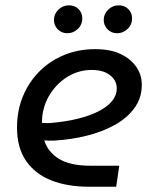

<svg xmlns="http://www.w3.org/2000/svg" viewBox="-20 -709 585 729"><path d="M317 0Q236.6 0 175.3 -23.9Q114 -47.8 79.3 -97.7Q44.6 -147.6 44.6 -224.6Q44.6 -288.8 66.9 -343Q89.2 -397.2 129.3 -437.5Q169.4 -477.8 223.5 -500.1Q277.6 -522.4 341.2 -522.4Q399 -522.4 438.1 -503.8Q477.2 -485.2 497.8 -454.6Q518.4 -424 518.4 -387.2Q518.4 -337.2 490.7 -299.1Q463 -261 416.1 -234.8Q369.2 -208.6 309.4 -193.7Q249.6 -178.8 185 -175.2Q174.4 -174.6 165.4 -175Q156.4 -175.4 148 -176.2Q161.4 -132.4 203.5 -106.1Q245.6 -79.8 323.4 -79.8H432.8L421.2 0ZM139.4 -242.4Q146.2 -242 153.7 -241.6Q161.2 -241.2 169.2 -241.8Q228.6 -246.6 275.7 -258.3Q322.8 -270 355.9 -287.3Q389 -304.6 406.2 -326.3Q423.4 -348 423.4 -373.2Q423.4 -403.2 398.1 -423.3Q372.8 -443.4 328 -443.4Q276.6 -443.4 233.5 -415.7Q190.4 -388 165 -342.9Q139.6 -297.8 139.4 -245.6Q139.4 -244.6 139.4 -244.2Q139.4 -243.8 139.4 -242.4ZM424.6 -582.8Q402.8 -582.8 388.3 -597.8Q373.8 -612.8 373.8 -633.4Q373.8 -655.6 390.5 -672.2Q407.2 -688.8 431 -688.8Q452.4 -688.8 466.9 -674.8Q481.4 -660.8 481.4 -639.4Q481.4 -615 464.2 -598.9Q447 -582.8 424.6 -582.8ZM235.6 -582.8Q213.8 -582.8 199.3 -597.8Q184.8 -612.8 184.8 -633.4Q184.8 -655.6 201.5 -672.2Q218.2 -688.8 242 -688.8Q263.4 -688.8 277.9 -674.8Q292.4 -660.8 292.4 -639.4Q292.4 -615 275.2 -598.9Q258 -582.8 235.6 -582.8Z"/></svg>

Font: MuseoModerno Thin
Style: Italic
Weight: 100
Italic angle: -9°
Designer: Pablo Cosgaya, Héctor Gatti, Marcela Romero, and the Authors of The MuseoModerno Project.
Foundry: Omnibus-Type Team
Version: Version 1.003